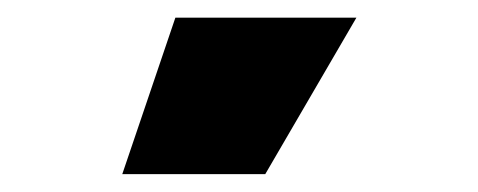

<svg xmlns="http://www.w3.org/2000/svg" viewBox="-20 -750 540 217"><path d="M178.2 -730H382.8L279.8 -553.2H118.2Z"/></svg>

Font: Work Sans Black
Style: Regular
Weight: 900
Designer: Wei Huang
Foundry: Wei Huang
Version: Version 2.012